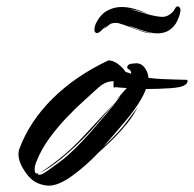

<svg xmlns="http://www.w3.org/2000/svg" viewBox="-20 -576 610 604"><path d="M134 8Q120 8 104.5 2.5Q89 -3 77 -14Q65 -25 51.5 -47.5Q38 -70 38 -92Q38 -101 41 -108Q73 -194 145 -265.5Q217 -337 321 -386Q335 -386 350 -375.5Q365 -365 375 -350L393 -344Q392 -355 386 -357.5Q380 -360 380 -365Q382 -374 393 -375.5Q404 -377 409 -377Q425 -377 435.5 -362.5Q446 -348 447 -331Q471 -328 497 -327Q523 -326 542.5 -325.5Q562 -325 564 -325H567Q570 -325 570 -321Q570 -314 562 -309Q552 -301 515.5 -298.5Q479 -296 439 -296Q434 -281 424 -264Q414 -247 401 -229Q392 -216 374 -194.5Q356 -173 337 -151Q318 -129 305 -114Q314 -122 334.5 -142.5Q355 -163 368 -179Q373 -185 383 -198.5Q393 -212 402.5 -224.5Q412 -237 414 -241Q401 -214 381 -189Q361 -164 341 -144Q321 -124 307 -111.5Q293 -99 291 -97Q249 -53 206.5 -22.5Q164 8 134 8ZM102 -26Q107 -26 114 -29Q125 -35 142.5 -48Q160 -61 179 -75Q196 -89 217 -109.5Q238 -130 263 -158Q285 -183 310 -212.5Q335 -242 359 -274L344 -260Q351 -267 361.5 -279.5Q372 -292 379 -299Q348 -301 342 -302Q341 -300 339 -300Q337 -300 337 -307Q337 -309 337 -312.5Q337 -316 338 -320Q328 -321 316 -317Q304 -313 289 -300Q272 -284 245 -260Q218 -236 189 -205.5Q160 -175 134.5 -140Q109 -105 94 -66Q89 -54 89 -42Q89 -25 104 -32Q99 -29 99 -28Q99 -26 102 -26ZM104 -32Q123 -42 164.5 -74.5Q206 -107 249 -154Q263 -169 281 -188.5Q299 -208 316 -226Q333 -244 342 -254Q319 -226 299.5 -203.5Q280 -181 262 -161Q220 -116 176.5 -80Q133 -44 104 -32ZM474 -471Q465 -471 450 -474Q449 -474 435.5 -478Q422 -482 407 -487.5Q392 -493 386 -495Q391 -491 409.5 -484.5Q428 -478 443 -474Q452 -472 454.5 -471.5Q457 -471 447 -472Q437 -473 415.5 -481Q394 -489 373.5 -496.5Q353 -504 345 -504Q332 -504 325.5 -499.5Q319 -495 307 -484Q309 -486 311.5 -490Q314 -494 320 -498Q313 -494 302 -483Q291 -472 286 -472Q277 -472 277 -483Q277 -491 281 -501Q295 -530 316.5 -542Q338 -554 362 -554Q382 -554 403 -548Q424 -542 444 -533Q422 -540 412 -542.5Q402 -545 386 -548Q411 -541 442 -532Q473 -523 492 -523Q503 -523 514 -530.5Q525 -538 530 -548Q534 -556 539 -556Q543 -556 546 -551Q549 -546 547 -538Q545 -526 537.5 -510Q530 -494 514.5 -482.5Q499 -471 474 -471Z"/></svg>

Font: Smooch
Style: Regular
Weight: 400
Designer: Robert E. Leuschke
Foundry: Robert E. Leuschke
Version: Version 1.010; ttfautohint (v1.8.3)